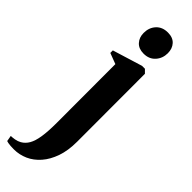

<svg xmlns="http://www.w3.org/2000/svg" viewBox="-372 -727 969 969"><g transform="rotate(45 113.0 -242.5)"><path d="M10 241.5Q-3 241.5 -13.8 240.8Q-24.5 240 -32.2 238.5Q-40 237 -43.5 235.5L-49 204.5Q-38.5 204.5 -21.8 201.8Q-5 199 9 191Q30 179 43 156.5Q56 134 62.2 94.8Q68.5 55.5 68.5 -7L68 -425L10 -447V-465L169.5 -514H190L208 -496L208.5 -11.5Q208.5 51.5 192 98.8Q175.5 146 147.5 178Q119.5 210 84 225.8Q48.5 241.5 10 241.5ZM130.5 -563Q96 -563 76.8 -584Q57.5 -605 57.5 -637.5Q57.5 -675.5 80.5 -700.5Q103.5 -725.5 142.5 -725.5H143.5Q178.5 -725.5 197.5 -704.8Q216.5 -684 216.5 -651Q216.5 -614.5 193.5 -588.8Q170.5 -563 131.5 -563Z"/></g></svg>

Font: Merriweather 144pt
Style: Bold
Weight: 700
Version: Version 2.100